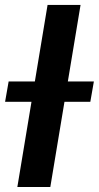

<svg xmlns="http://www.w3.org/2000/svg" viewBox="-43 -747 395 767"><path d="M278.8 -727.3 158 0H26.3L147 -727.3ZM-22.7 -340.2 -8.5 -421.5H332L317.8 -340.2Z"/></svg>

Font: Inter UI Semi Bold
Style: Italic
Weight: 600
Italic angle: -9.39999°
Designer: Rasmus Andersson
Foundry: rsms
Version: 3.2;8d6f07862